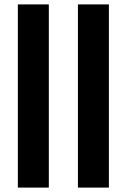

<svg xmlns="http://www.w3.org/2000/svg" viewBox="-20 -851 576 871"><path d="M61 0V-831H201.5V0ZM333.5 0V-831H474V0Z"/></svg>

Font: Merriweather 20pt
Style: Bold
Weight: 700
Version: Version 2.100